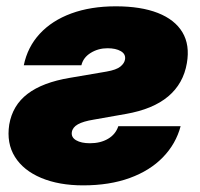

<svg xmlns="http://www.w3.org/2000/svg" viewBox="-20 -568 623 599"><path d="M54.2 -364.3Q65.9 -421.4 104 -462.6Q142.1 -503.9 202.6 -526.1Q263.2 -548.3 341.3 -548.3Q419.4 -548.3 472.4 -527.6Q525.4 -506.8 549.1 -467.3Q572.8 -427.7 563 -371.1Q552.2 -307.1 504.6 -267.1Q457 -227.1 372.1 -212.4L272.5 -194.8Q239.7 -189.5 223.1 -180.2Q206.5 -170.9 204.1 -155.8Q201.7 -139.6 217.5 -130.4Q233.4 -121.1 260.7 -121.1Q293.5 -121.1 317.1 -135Q340.8 -148.9 349.1 -174.3H543.5Q528.8 -119.1 488.3 -77.4Q447.8 -35.6 384.8 -12.7Q321.8 10.3 239.3 10.3Q164.1 10.3 108.6 -12.9Q53.2 -36.1 26.6 -78.6Q0 -121.1 8.8 -179.2Q19 -239.3 65.9 -275.1Q112.8 -311 198.2 -325.2L312.5 -344.7Q343.3 -350.1 355.7 -360.4Q368.2 -370.6 370.1 -382.8Q372.6 -399.4 356.9 -408.4Q341.3 -417.5 315.4 -417.5Q286.6 -417.5 263.2 -403.1Q239.7 -388.7 233.9 -364.3Z"/></svg>

Font: Inter 17pt Black
Style: Italic
Weight: 900
Italic angle: -9.3988°
Version: Version 4.001;git-66647c0bb